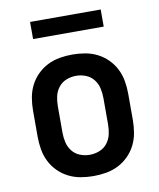

<svg xmlns="http://www.w3.org/2000/svg" viewBox="-82 -784 715 862"><g transform="rotate(-10 275.0 -353.5)"><path d="M275 12Q246 12 217 7Q188 2 162 -11Q136 -24 115 -45Q94 -66 81 -92Q68 -118 63 -147Q58 -176 58 -205V-325Q58 -354 63 -383Q68 -412 81 -438Q94 -464 115 -485Q136 -506 162 -519Q188 -532 217 -537Q246 -542 275 -542Q304 -542 333 -537Q362 -532 388 -519Q414 -506 435 -485Q456 -464 469 -438Q482 -412 487 -383Q492 -354 492 -325V-205Q492 -176 487 -147Q482 -118 469 -92Q456 -66 435 -45Q414 -24 388 -11Q362 2 333 7Q304 12 275 12ZM275 -85Q298 -85 319.5 -93.5Q341 -102 355 -120Q369 -138 374 -160Q379 -182 379 -205V-325Q379 -348 374 -370Q369 -392 355 -410Q341 -428 319.5 -436.5Q298 -445 275 -445Q252 -445 230.5 -436.5Q209 -428 195 -410Q181 -392 176 -370Q171 -348 171 -325V-205Q171 -182 176 -160Q181 -138 195 -120Q209 -102 230.5 -93.5Q252 -85 275 -85ZM436 -641H114V-719H436Z"/></g></svg>

Font: Lode Term
Style: Bold
Weight: 700
Monospace: yes
Designer: Belleve Invis
Foundry: Belleve Invis
Version: Version 29.2.0